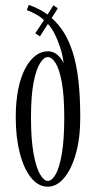

<svg xmlns="http://www.w3.org/2000/svg" viewBox="-20 -730 391 762"><path d="M169.5 11Q132 11 103.2 -24.8Q74.5 -60.5 58.5 -122.8Q42.5 -185 42.5 -264.5Q42.5 -329 52.8 -378Q63 -427 81 -460Q99 -493 121.8 -509.8Q144.5 -526.5 169.5 -526.5Q186.5 -526.5 199.5 -518.2Q212.5 -510 220.8 -498.8Q229 -487.5 232.5 -479Q229 -510.5 218.8 -541.8Q208.5 -573 195.5 -598Q182.5 -623 170 -635L138.5 -585.5L120 -598L154.5 -650Q144 -661 123.5 -672.8Q103 -684.5 86.5 -689.5L94 -710.5Q102.5 -708 114 -703Q125.5 -698 137.2 -692Q149 -686 157.5 -680L168.5 -672L192 -709L209.5 -697L185 -658.5Q212 -635 233 -601.8Q254 -568.5 268.8 -522Q283.5 -475.5 291 -412Q298.5 -348.5 298.5 -263.5Q298.5 -181.5 281 -119.8Q263.5 -58 234.2 -23.5Q205 11 169.5 11ZM169.5 -12Q186 -12 201 -38.2Q216 -64.5 225.5 -120.2Q235 -176 235 -263.5Q235 -349.5 225.5 -402.2Q216 -455 201 -479.2Q186 -503.5 169.5 -503.5Q154.5 -503.5 139 -479.2Q123.5 -455 113.2 -402.2Q103 -349.5 103 -263.5Q103 -176 113.2 -120.2Q123.5 -64.5 139 -38.2Q154.5 -12 169.5 -12Z"/></svg>

Font: Imbue 48pt Light
Style: Regular
Weight: 300
Designer: Tyler Finck
Foundry: Etcetera Type Company
Version: Version 1.102